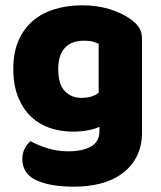

<svg xmlns="http://www.w3.org/2000/svg" viewBox="-20 -521 607 722"><path d="M289 -501Q346 -501 392.5 -486.5Q439 -472 471 -449Q491 -435 502.5 -418Q514 -401 514 -374V-24Q514 29 494 67.5Q474 106 439.5 131.5Q405 157 358.5 169Q312 181 259 181Q168 181 116 156.5Q64 132 64 77Q64 54 73.5 36.5Q83 19 95 10Q124 26 160.5 37Q197 48 236 48Q290 48 322 30Q354 12 354 -28V-44Q313 -26 254 -26Q209 -26 168.5 -39.5Q128 -53 97.5 -81.5Q67 -110 48.5 -155Q30 -200 30 -262Q30 -323 49.5 -368Q69 -413 103.5 -442.5Q138 -472 185.5 -486.5Q233 -501 289 -501ZM351 -356Q344 -360 330.5 -364Q317 -368 297 -368Q248 -368 223.5 -340.5Q199 -313 199 -262Q199 -204 223.5 -178.5Q248 -153 286 -153Q327 -153 351 -172Z"/></svg>

Font: BALOOCHETTANREGULAR
Style: Book
Weight: 400
Designer: Maithili Shingre and Ek Type
Foundry: Ek Type
Version: Version 1.100;PS 1.000;hotconv 1.0.88;makeotf.lib2.5.647800;